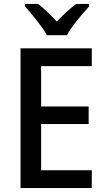

<svg xmlns="http://www.w3.org/2000/svg" viewBox="-20 -961 541 981"><path d="M220 -781H322C345 -826 401 -890 435 -928V-941H369C335 -915 305 -888 270 -851C238 -886 205 -918 174 -941H108V-928C143 -888 196 -825 220 -781ZM449 0V-91H190V-327H433V-417H190V-623H449V-714H85V0Z"/></svg>

Font: Noto Sans Thai Looped SemiCondensed Medium
Style: Regular
Weight: 500
Width: 4
Designer: Sasikarn Vongin, Ben Mitchell
Foundry: The Fontpad Ltd
Version: Version 1.001